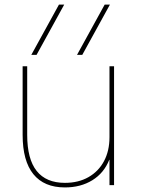

<svg xmlns="http://www.w3.org/2000/svg" viewBox="-20 -810 618 840"><path d="M340 -570H317L438 -790H461ZM140 -570H117L238 -790H261ZM264 10Q173 10 126 -48Q79 -106 79 -220V-520H99V-220Q99 -114 140.5 -62Q182 -10 264 -10Q323 -10 367 -35Q411 -60 435 -105Q459 -150 459 -210V-520H479V0H459V-111H458Q435 -53 384 -21.5Q333 10 264 10Z"/></svg>

Font: M PLUS 2 Thin
Style: Regular
Weight: 100
Designer: Coji Morishita
Foundry: UNDERFOREST DESIGN
Version: Version 1.001